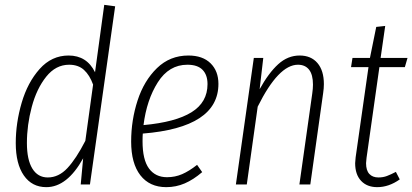

<svg xmlns="http://www.w3.org/2000/svg" viewBox="-20 -761 1701 792"><path d="M455 -735 351 0H313L323 -108Q257 11 171 11Q112 11 78.5 -37Q45 -85 45 -171Q45 -254 69.5 -337.5Q94 -421 143.5 -476.5Q193 -532 263 -532Q338 -532 372 -463L410 -741ZM91 -171Q91 -102 113.5 -65.5Q136 -29 177 -29Q222 -29 258 -67.5Q294 -106 332 -180L364 -412Q350 -451 326.5 -472.5Q303 -494 265 -494Q210 -494 170.5 -444.5Q131 -395 111 -320Q91 -245 91 -171Z M569 -210Q568 -199 568 -178Q568 -102 594.5 -66Q621 -30 669 -30Q702 -30 731 -42.5Q760 -55 793 -81L814 -51Q778 -20 742 -4.5Q706 11 666 11Q597 11 559 -38Q521 -87 521 -177Q521 -265 547.5 -346.5Q574 -428 627.5 -480Q681 -532 757 -532Q816 -532 848.5 -500Q881 -468 881 -415Q881 -235 569 -210ZM572 -245Q704 -257 770 -298Q836 -339 836 -414Q836 -452 815.5 -473Q795 -494 753 -494Q677 -494 631 -421.5Q585 -349 572 -245Z M1316 -414Q1316 -397 1313 -377L1260 0H1215L1268 -375Q1271 -396 1271 -412Q1271 -453 1255 -473.5Q1239 -494 1209 -494Q1129 -494 1043 -321L998 0H953L1027 -522H1066L1051 -393Q1088 -460 1127.5 -496Q1167 -532 1216 -532Q1263 -532 1289.5 -501Q1316 -470 1316 -414Z M1492 -110Q1490 -94 1490 -88Q1490 -58 1503.5 -43.5Q1517 -29 1541 -29Q1560 -29 1576 -35Q1592 -41 1613 -52L1629 -21Q1584 11 1536 11Q1494 11 1469.5 -15Q1445 -41 1445 -88Q1445 -94 1447 -112L1500 -484H1428L1434 -522H1506L1532 -650L1569 -654L1550 -522H1661L1650 -484H1545Z"/></svg>

Font: Fira Sans Extra Condensed ExtraLight
Style: Italic
Weight: 275
Width: 3
Italic angle: -8°
Designer: Carrois Corporate & Edenspiekermann AG
Foundry: Carrois Corporate GbR & Edenspiekermann AG
Version: Version 4.203